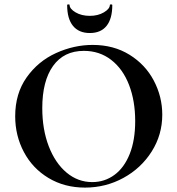

<svg xmlns="http://www.w3.org/2000/svg" viewBox="-20 -840 806 872"><path d="M49 -312Q49 -415 101 -488.5Q153 -562 234.5 -599Q316 -636 401 -636Q496 -636 568 -591.5Q640 -547 678.5 -474Q717 -401 717 -319Q717 -228 669 -152Q621 -76 540.5 -32Q460 12 366 12Q273 12 200.5 -31.5Q128 -75 88.5 -149.5Q49 -224 49 -312ZM594 -290Q594 -382 566 -454.5Q538 -527 485 -568Q432 -609 361 -609Q270 -609 221 -540.5Q172 -472 172 -349Q172 -252 201.5 -175.5Q231 -99 282.5 -56Q334 -13 399 -13Q455 -13 499.5 -45.5Q544 -78 569 -140.5Q594 -203 594 -290ZM285 -817Q285 -820 290.5 -820Q296 -820 296 -818Q296 -800 323 -784Q350 -768 388 -768Q425 -768 452 -784Q479 -800 479 -818Q479 -820 484.5 -820Q490 -820 490 -817Q490 -755 464 -722.5Q438 -690 388 -690Q338 -690 311.5 -722.5Q285 -755 285 -817Z"/></svg>

Font: Cormorant Unicase
Style: Bold
Weight: 700
Designer: Christian Thalmann (Catharsis Fonts)
Foundry: Catharsis Fonts
Version: Version 4.000